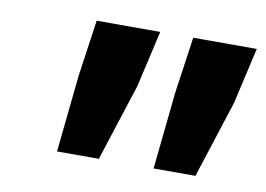

<svg xmlns="http://www.w3.org/2000/svg" viewBox="-48 -739 652 470"><g transform="rotate(10 278.0 -504.0)"><path d="M118 -338H222L284 -530L316 -670H158L138 -530ZM358 -338H462L524 -530L556 -670H398L378 -530Z"/></g></svg>

Font: Source Sans Pro Black
Style: Italic
Weight: 900
Italic angle: -11°
Designer: Paul D. Hunt
Foundry: Adobe Systems Incorporated
Version: Version 3.006;hotconv 1.0.111;makeotfexe 2.5.65597